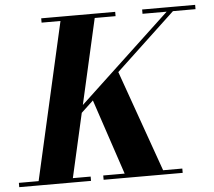

<svg xmlns="http://www.w3.org/2000/svg" viewBox="-95 -808 967 866"><g transform="rotate(-5 389.0 -375.0)"><path d="M139.5 -217 708 -748.5H736.5L169 -217ZM-42.5 0V-19.5H282.5V0ZM339.5 0V-19.5H697.5V0ZM42.5 0 212.5 -750H367.5L197.5 0ZM443 0 316.5 -378.5 444 -489 617.5 0ZM122.5 -730.5V-750H457.5V-730.5ZM579.5 -730.5V-750H819.5V-730.5Z"/></g></svg>

Font: Bodoni Moda
Style: Bold Italic
Weight: 700
Italic angle: -13°
Version: Version 2.004